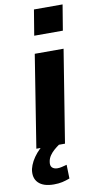

<svg xmlns="http://www.w3.org/2000/svg" viewBox="-118 -782 522 1030"><g transform="rotate(-10 143.5 -266.5)"><path d="M29 0 109 -503H266L185 0ZM123 -599 146 -738H302L279 -599ZM89 205Q32 205 5 178Q-22 151 -13 103Q-3 62 30.5 22.5Q64 -17 114 -43L152 0Q139 9 125 21Q111 33 101 47.5Q91 62 88 78Q83 102 93.5 112.5Q104 123 123 123Q135 123 147 120Q159 117 174 113L176 188Q155 196 135 200.5Q115 205 89 205Z"/></g></svg>

Font: Nunito Sans 7pt SemiCondensed ExtraBold
Style: Italic
Weight: 800
Width: 4
Italic angle: -9°
Designer: Vernon Adams
Foundry: Vernon Adams
Version: Version 3.101;gftools[0.9.27]